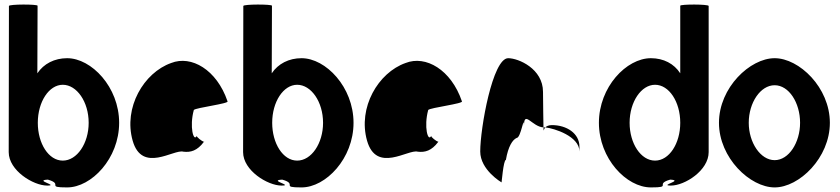

<svg xmlns="http://www.w3.org/2000/svg" viewBox="-20 -810 3668 838"><path d="M18 -146C18 -66 125 0 186 0C240 0 126 -23 189 -26C259 -6 178 8 273 8C379 8 500 -118 500 -274C500 -430 379 -556 273 -556C218 -556 171 -532 143 -490L144 -785C144 -792 19 -792 19 -784ZM145 -274C145 -366 194 -440 254 -440C315 -440 367 -366 367 -274C367 -184 316 -109 254 -109C192 -109 145 -184 145 -274Z M559 -196C600 -52 739 -160 780 -148C812 -144 841 -152 870 -191C862 -193 837 -212 839 -217C825 -188 806 -257 826 -330C834 -340 983 -358 973 -368C926 -506 815 -570 727 -535C608 -493 518 -341 559 -196ZM839 -217C839 -217 839 -218 839 -218C839 -218 839 -217 839 -217ZM871 -192 870 -191C872 -191 872 -191 871 -190Z M1041 -146C1041 -66 1148 0 1209 0C1263 0 1149 -23 1212 -26C1282 -6 1201 8 1296 8C1402 8 1523 -118 1523 -274C1523 -430 1402 -556 1296 -556C1241 -556 1194 -532 1166 -490L1167 -785C1167 -792 1042 -792 1042 -784ZM1168 -274C1168 -366 1217 -440 1277 -440C1338 -440 1390 -366 1390 -274C1390 -184 1339 -109 1277 -109C1215 -109 1168 -184 1168 -274Z M1582 -196C1623 -52 1762 -160 1803 -148C1835 -144 1864 -152 1893 -191C1885 -193 1860 -212 1862 -217C1848 -188 1829 -257 1849 -330C1857 -340 2006 -358 1996 -368C1949 -506 1838 -570 1750 -535C1631 -493 1541 -341 1582 -196ZM1862 -217C1862 -217 1862 -218 1862 -218C1862 -218 1862 -217 1862 -217ZM1894 -192 1893 -191C1895 -191 1895 -191 1894 -190Z M2076 -149C2076 -68 2169 -14 2169 -14C2169 -6 2177 -112 2188 -112C2198 -171 2217 -200 2235 -208C2254 -208 2267 -314 2267 -261C2267 -331 2303 -256 2352 -254C2352 -281 2350 -346 2350 -409C2350 -510 2243 -556 2198 -556C2130 -556 2076 -250 2076 -149ZM2352 -254C2353 -246 2352 -242 2353 -241C2353 -237 2353 -246 2360 -254ZM2360 -254C2399 -250 2509 -215 2509 -149V-170C2509 -228 2453 -264 2389 -264C2374 -264 2365 -259 2360 -254Z M2594 -274C2594 -118 2714 8 2821 8C2917 8 2835 -6 2905 -26C2967 -23 2854 0 2908 0C2969 0 3073 -66 3073 -146V-784C3073 -792 2949 -792 2949 -785V-490C2922 -532 2876 -556 2821 -556C2714 -556 2594 -430 2594 -274ZM2728 -274C2728 -366 2779 -440 2839 -440C2900 -440 2949 -366 2949 -274C2949 -184 2901 -109 2839 -109C2777 -109 2728 -184 2728 -274Z M3118 -274C3118 -121 3254 8 3361 8C3468 8 3602 -121 3602 -274C3602 -428 3468 -556 3361 -556C3254 -556 3118 -428 3118 -274ZM3248 -274C3248 -362 3299 -438 3361 -438C3423 -438 3472 -362 3472 -274C3472 -188 3423 -111 3361 -111C3299 -111 3248 -188 3248 -274Z"/></svg>

Font: Ampere
Style: SuCnd
Weight: 400
Version: Version 1